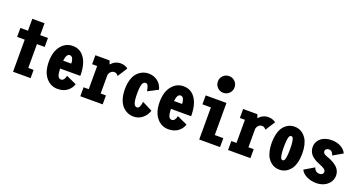

<svg xmlns="http://www.w3.org/2000/svg" viewBox="-42 -1494 4134 2198"><g transform="rotate(20 2025.0 -395.0)"><path d="M277 -100.5H342V0H128V-391H35.5V-500H128V-645H277V-500H371.5V-391H277Z M850.5 -111Q844.5 -89.5 831 -69Q817.5 -48.5 796.2 -30Q775 -11.5 743 -0.2Q711 11 673.5 11Q585.5 11 529.2 -58.5Q473 -128 473 -250Q473 -372 529.5 -442Q586 -512 672 -512Q762.5 -512 815.2 -436Q868 -360 868 -219H621.5Q623.5 -157.5 635.5 -130.5Q647.5 -103.5 673.5 -103.5Q693 -103.5 706.8 -121.8Q720.5 -140 725 -168ZM674.5 -401Q633.5 -401 624 -315.5H722.5Q722.5 -330 720.2 -343.8Q718 -357.5 713 -371Q708 -384.5 698 -392.8Q688 -401 674.5 -401Z M1156 -109H1220V0H947.5V-109H1010.5V-391H949V-500H1122L1138.5 -457Q1187 -512 1254.5 -512Q1287.5 -512 1313.5 -500.8Q1339.5 -489.5 1344.5 -481.5L1269.5 -364Q1264 -373.5 1251 -383.2Q1238 -393 1221.5 -393Q1196.5 -393 1178.8 -376.2Q1161 -359.5 1156 -333Z M1769 -122.5Q1752.5 -65 1705 -27Q1657.5 11 1597.5 11Q1558 11 1523 -4.8Q1488 -20.5 1459.8 -51.2Q1431.5 -82 1415.2 -133.5Q1399 -185 1399 -251Q1399 -318 1415.2 -369.2Q1431.5 -420.5 1459.8 -451Q1488 -481.5 1522.8 -496.8Q1557.5 -512 1597.5 -512Q1659 -512 1706.5 -475.8Q1754 -439.5 1768.5 -378L1645.5 -314Q1639 -356 1629 -377.8Q1619 -399.5 1599 -399.5Q1572 -399.5 1560 -365.2Q1548 -331 1548 -251Q1548 -172 1560.2 -136.8Q1572.5 -101.5 1599 -101.5Q1619 -101.5 1629.5 -123.5Q1640 -145.5 1645 -185.5Z M2200.5 -111Q2194.5 -89.5 2181 -69Q2167.5 -48.5 2146.2 -30Q2125 -11.5 2093 -0.2Q2061 11 2023.5 11Q1935.5 11 1879.2 -58.5Q1823 -128 1823 -250Q1823 -372 1879.5 -442Q1936 -512 2022 -512Q2112.5 -512 2165.2 -436Q2218 -360 2218 -219H1971.5Q1973.5 -157.5 1985.5 -130.5Q1997.5 -103.5 2023.5 -103.5Q2043 -103.5 2056.8 -121.8Q2070.5 -140 2075 -168ZM2024.5 -401Q1983.5 -401 1974 -315.5H2072.5Q2072.5 -330 2070.2 -343.8Q2068 -357.5 2063 -371Q2058 -384.5 2048 -392.8Q2038 -401 2024.5 -401Z M2543 -626Q2513.5 -596.5 2471 -596.5Q2428.5 -596.5 2399 -626Q2369.5 -655.5 2369.5 -698Q2369.5 -740.5 2399 -770Q2428.5 -799.5 2471 -799.5Q2513.5 -799.5 2543 -770Q2572.5 -740.5 2572.5 -698Q2572.5 -655.5 2543 -626ZM2546 -109H2650V0H2396V-391H2293V-500H2546Z M2956 -109H3020V0H2747.5V-109H2810.5V-391H2749V-500H2922L2938.5 -457Q2987 -512 3054.5 -512Q3087.5 -512 3113.5 -500.8Q3139.5 -489.5 3144.5 -481.5L3069.5 -364Q3064 -373.5 3051 -383.2Q3038 -393 3021.5 -393Q2996.5 -393 2978.8 -376.2Q2961 -359.5 2956 -333Z M3188.5 -251Q3188.5 -308.5 3199.8 -354.5Q3211 -400.5 3229 -429.2Q3247 -458 3271.8 -477.2Q3296.5 -496.5 3321.8 -504.2Q3347 -512 3374 -512Q3401 -512 3426 -504.2Q3451 -496.5 3475.8 -477.2Q3500.5 -458 3519 -429.2Q3537.5 -400.5 3548.8 -354.5Q3560 -308.5 3560 -251Q3560 -193 3548.8 -147Q3537.5 -101 3519 -72Q3500.5 -43 3475.8 -23.8Q3451 -4.5 3426 3.2Q3401 11 3374 11Q3347 11 3322 3.2Q3297 -4.5 3272.2 -23.8Q3247.5 -43 3229.2 -72Q3211 -101 3199.8 -147Q3188.5 -193 3188.5 -251ZM3374 -103.5Q3385.5 -103.5 3393.2 -113.8Q3401 -124 3406.2 -158Q3411.5 -192 3411.5 -251Q3411.5 -309 3406.2 -342.8Q3401 -376.5 3393.2 -387Q3385.5 -397.5 3374 -397.5Q3361.5 -397.5 3353.8 -387Q3346 -376.5 3340.8 -343Q3335.5 -309.5 3335.5 -251Q3335.5 -192 3341 -158Q3346.5 -124 3354.2 -113.8Q3362 -103.5 3374 -103.5Z M3822 11Q3758.5 11 3705 -15.8Q3651.5 -42.5 3634 -83.5L3753.5 -154.5Q3772.5 -101.5 3820.5 -101.5Q3843 -101.5 3855.8 -111.8Q3868.5 -122 3868.5 -142.5Q3868.5 -161.5 3847 -176Q3825.5 -190.5 3785.5 -206Q3762 -215.5 3744 -224.5Q3726 -233.5 3706.8 -247.8Q3687.5 -262 3674.8 -278Q3662 -294 3653.8 -316.5Q3645.5 -339 3645.5 -365.5Q3645.5 -411.5 3671.2 -445.5Q3697 -479.5 3737.5 -495.8Q3778 -512 3826.5 -512Q3891 -512 3939 -485.2Q3987 -458.5 4005.5 -415.5L3889 -348.5Q3882.5 -373 3868 -387.5Q3853.5 -402 3832.5 -402Q3813.5 -402 3800.5 -391.8Q3787.5 -381.5 3787.5 -363.5Q3787.5 -354 3792.5 -345.8Q3797.5 -337.5 3807.2 -331.5Q3817 -325.5 3825 -322Q3833 -318.5 3844.5 -314.5Q3860 -309 3870 -305Q3880 -301 3899 -292Q3918 -283 3931 -274.5Q3944 -266 3960.2 -252.2Q3976.5 -238.5 3986.2 -224Q3996 -209.5 4003 -189.8Q4010 -170 4010 -148Q4010 -98.5 3981.8 -61.2Q3953.5 -24 3911.5 -6.5Q3869.5 11 3822 11Z"/></g></svg>

Font: League Mono Condensed
Style: Bold
Weight: 700
Width: 1
Designer: Tyler Finck
Foundry: The League of Moveable Type / Tyler Finck
Version: Version 2.210